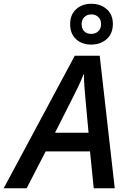

<svg xmlns="http://www.w3.org/2000/svg" viewBox="-78 -1014 692 1034"><path d="M-58.1 0 324.7 -713.9H459L540 0H426.8L406.7 -198.7H168L65.4 0ZM218.3 -299.3H398.9L382.8 -474.6Q379.9 -506.8 377 -543.5Q374 -580.1 374.5 -612.8H371.6Q358.9 -580.6 343 -546.9Q327.1 -513.2 308.6 -477.5ZM413.6 -773.9Q363.3 -773.9 331.5 -803Q299.8 -832 299.8 -884.3Q299.8 -935.5 332.3 -964.6Q364.7 -993.7 413.6 -993.7Q463.4 -993.7 496.6 -964.6Q529.8 -935.5 529.8 -885.3Q529.8 -832.5 496.3 -803.2Q462.9 -773.9 413.6 -773.9ZM413.6 -831.5Q436.5 -831.5 451.4 -845.7Q466.3 -859.9 466.3 -884.3Q466.3 -908.2 451.4 -922.4Q436.5 -936.5 413.6 -936.5Q391.6 -936.5 376.7 -922.4Q361.8 -908.2 361.8 -884.3Q361.8 -859.9 375.2 -845.7Q388.7 -831.5 413.6 -831.5Z"/></svg>

Font: Open Sans SemiBold
Style: Italic
Weight: 600
Italic angle: -12°
Designer: Monotype Design Team
Foundry: Monotype Imaging Inc.
Version: Version 3.003; ttfautohint (v1.8.4)